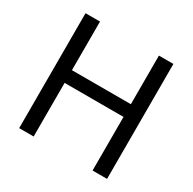

<svg xmlns="http://www.w3.org/2000/svg" viewBox="-158 -874 1036 1033"><g transform="rotate(30 360.5 -357.0)"><path d="M633 0H543V-333H177V0H87V-714H177V-412H543V-714H633Z"/></g></svg>

Font: Advent Sans Logo
Style: Regular
Weight: 400
Designer: Types & Symbols
Foundry: Types & Symbols
Version: Version 1.002